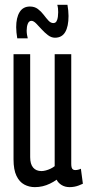

<svg xmlns="http://www.w3.org/2000/svg" viewBox="-20 -759 361 789"><path d="M123.3 10Q99.6 10 79.7 -0.7Q59.7 -11.4 47.7 -36.4Q35.6 -61.4 35.6 -104.1V-536.2H104V-113.4Q104 -84.8 116.1 -70.4Q128.2 -56 150.5 -56Q158.3 -56 168.2 -58.6Q178.1 -61.2 188 -65.9Q197.9 -70.7 204.7 -76.2V-536.2H272.8V-85.1Q272.8 -76.5 274.5 -70.7Q276.2 -64.8 280.1 -62.5Q283.9 -60.1 289 -60.1Q300.8 -60.1 312.4 -65.6L320.6 -4Q312 0 303.6 3.2Q295.1 6.5 285.7 8.2Q276.3 10 265.8 10Q247.2 10 233.1 1.3Q219 -7.4 212.7 -20.6Q200.5 -11.7 185.5 -4.5Q170.6 2.8 155.1 6.4Q139.5 10 123.3 10ZM50.9 -601.5Q48.9 -613.1 47.7 -625.3Q46.5 -637.4 46.5 -647.4Q46.5 -686.4 60.6 -709.3Q74.7 -732.2 103.1 -732.2Q122 -732.2 135.6 -722.1Q149.1 -712 159.5 -698.2Q170 -684.3 179.3 -674.2Q188.7 -664.2 199 -664.2Q208.1 -664.2 212.3 -671.7Q216.5 -679.2 217.8 -689.7Q219.1 -700.2 219.1 -709Q219.1 -716.9 218.3 -724.6Q217.4 -732.3 215.4 -739.2H257.2Q259.2 -727.6 260.4 -716Q261.6 -704.4 261.6 -693.4Q261.6 -650.3 248 -627.2Q234.4 -604 205.8 -604Q190.9 -604 177 -614.6Q163.1 -625.2 150.9 -638.7Q138.7 -652.3 128.2 -662.9Q117.6 -673.4 109.3 -673.4Q99 -673.4 94.3 -661.5Q89.6 -649.6 89.6 -633.7Q89.6 -624.5 91 -616.1Q92.3 -607.7 94.1 -601.5Z"/></svg>

Font: Georama ExtraCondensed Thin
Style: Regular
Weight: 100
Width: 2
Designer: Jean-Baptiste Levee
Foundry: Production Type
Version: Version 1.001